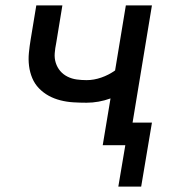

<svg xmlns="http://www.w3.org/2000/svg" viewBox="-20 -540 640 714"><path d="M420 154 446 0H362L391 -174Q369 -166 346.5 -162Q324 -158 302 -158Q277 -158 252.5 -159.5Q228 -161 204.5 -167Q181 -173 161 -184Q141 -195 125 -211.5Q109 -228 100 -249.5Q91 -271 88 -295Q85 -319 87.5 -344Q90 -369 94 -393L115 -520H212L189 -380Q185 -361 183.5 -342Q182 -323 187.5 -306Q193 -289 204 -276Q215 -263 231 -255Q247 -247 265 -244.5Q283 -242 302 -242Q329 -242 356.5 -251.5Q384 -261 408 -278L448 -520H545L473 -84H545L505 154Z"/></svg>

Font: Iosevka Md Ex Obl
Style: Regular
Weight: 500
Width: 7
Italic angle: -9°
Monospace: yes
Designer: Belleve Invis
Foundry: Belleve Invis
Version: Version 32.5.0; ttfautohint (v1.8.4)